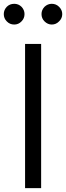

<svg xmlns="http://www.w3.org/2000/svg" viewBox="-53 -1309 346 1004"><path d="M162.1 -1079.1Q162.1 -890.6 162.1 -325.2Q140.6 -325.2 78.1 -325.2Q78.1 -466.8 78.1 -890.6Q78.1 -937.5 78.1 -1079.1Q98.6 -1079.1 162.1 -1079.1ZM21.5 -1289.1Q43.9 -1289.1 59.6 -1273.4Q75.2 -1256.8 75.2 -1235.4Q75.2 -1212.9 59.6 -1197.3Q43.9 -1180.7 21.5 -1180.7Q-2 -1180.7 -17.6 -1197.3Q-33.2 -1212.9 -33.2 -1235.4Q-33.2 -1256.8 -17.6 -1273.4Q-2 -1289.1 21.5 -1289.1ZM217.8 -1289.1Q240.2 -1289.1 255.9 -1273.4Q272.5 -1256.8 272.5 -1235.4Q272.5 -1212.9 255.9 -1197.3Q240.2 -1180.7 217.8 -1180.7Q196.3 -1180.7 179.7 -1197.3Q164.1 -1212.9 164.1 -1235.4Q164.1 -1256.8 179.7 -1273.4Q196.3 -1289.1 217.8 -1289.1Z"/></svg>

Font: Das Gitter
Style: Book
Weight: 400
Version: Version 006.000